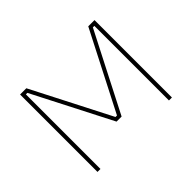

<svg xmlns="http://www.w3.org/2000/svg" viewBox="-111 -716 912 912"><g transform="rotate(-45 345.0 -260.0)"><path d="M95 0H115V-501H125L328 -105H362L565 -501H575V0H595V-520H553L350 -124H340L137 -520H95Z"/></g></svg>

Font: Fixel Text Thin
Style: Regular
Weight: 100
Width: 4
Designer: AlfaBravo + MacPaw
Foundry: Kyrylo Tkachov, Marchela Mozhyna, Serhii Makarenko, Maria Weinstein, Zakhar Kryvoshyya
Version: Version 1.211